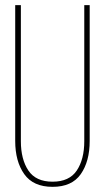

<svg xmlns="http://www.w3.org/2000/svg" viewBox="-20 -720 407 745"><path d="M61 -700V-172Q61 -102 90 -58.5Q119 -15 184 -15Q249 -15 278 -58.5Q307 -102 307 -172V-700H328V-173Q328 -94 293.5 -44.5Q259 5 184 5Q109 5 74 -44.5Q39 -94 39 -173V-700Z"/></svg>

Font: TypoPRO Bebas Neue
Style: Regular
Weight: 300
Designer: Ryoichi Tsunekawa
Foundry: Ryoichi Tsunekawa
Version: Version 001.003